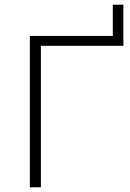

<svg xmlns="http://www.w3.org/2000/svg" viewBox="-20 -797 553 817"><path d="M107 -644H460V-777H505V-602H154V0H107Z"/></svg>

Font: Montserrat Ace
Style: Light
Weight: 300
Designer: Julieta Ulanovsky
Foundry: Julieta Ulanovsky
Version: Version 1